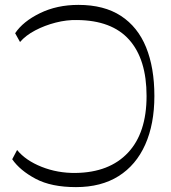

<svg xmlns="http://www.w3.org/2000/svg" viewBox="-20 -758 698 786"><path d="M291 8Q190 8 126 -26Q62 -60 30 -106L50 -144Q85 -101 150.5 -75Q216 -49 290 -50Q428 -52 504 -133Q580 -214 580 -365Q580 -515 509 -595Q438 -675 295 -676Q253 -677 208 -665.5Q163 -654 124 -633.5Q85 -613 62 -586L42 -622Q74 -670 143.5 -704Q213 -738 301 -738Q406 -738 475 -693Q544 -648 578 -564.5Q612 -481 612 -365Q612 -250 574.5 -166Q537 -82 465.5 -37Q394 8 291 8Z"/></svg>

Font: Savate ExtraLight
Style: Regular
Weight: 200
Designer: Max Esnée
Foundry: Plomb Type
Version: Version 2.000